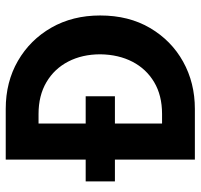

<svg xmlns="http://www.w3.org/2000/svg" viewBox="-35 -665 700 670"><g transform="rotate(-90 315.0 -330.0)"><path d="M270 0H93V-279H17V-381H93V-660H270Q364 -660 437.5 -617.5Q511 -575 553.5 -500.8Q596 -426.5 596 -330.5Q596 -230.5 552.2 -156.2Q508.5 -82 434.8 -41Q361 0 270 0ZM252.5 -114.5Q317 -114.5 363.2 -142Q409.5 -169.5 434.5 -217.8Q459.5 -266 460.5 -329.5Q460.5 -393 435.2 -441.8Q410 -490.5 363.2 -518Q316.5 -545.5 252.5 -545.5H219V-381H314V-279H219V-114.5Z"/></g></svg>

Font: Lucymar Sans SemiBold
Style: Regular
Weight: 600
Foundry: The League of Moveable Type (original font) / Main changes by Cristiano Sobral with portions from Mirco Monsees
Version: Version 2.001;August 30, 2020;FontCreator 13.0.0.2681 64-bit